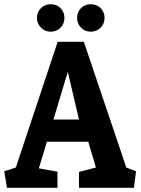

<svg xmlns="http://www.w3.org/2000/svg" viewBox="-25 -889 666 909"><path d="M8 0 -5 -78 50 -96 248 -691H372L573 -96L619 -78L609 0H349V-75L429 -96L393 -218H197L159 -92L247 -76V0ZM228 -323H349L296 -549ZM405 -739Q377 -739 358.5 -758Q340 -777 340 -804Q340 -832 358.5 -850.5Q377 -869 405 -869Q433 -869 451.5 -850.5Q470 -832 470 -804Q470 -777 451.5 -758Q433 -739 405 -739ZM215 -739Q188 -739 169 -758Q150 -777 150 -804Q150 -832 169 -850.5Q188 -869 215 -869Q243 -869 261.5 -850.5Q280 -832 280 -804Q280 -777 261.5 -758Q243 -739 215 -739Z"/></svg>

Font: Kreon
Style: Bold
Weight: 700
Designer: Julia Petretta
Foundry: Julia Petretta and Eli Heuer
Version: Version 2.002